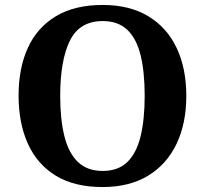

<svg xmlns="http://www.w3.org/2000/svg" viewBox="-20 -745 827 775"><path d="M394.1 10Q280 10 205 -36Q130 -82 92.5 -165Q55 -248 55 -359Q55 -470 92.5 -552Q130 -634 205.6 -679.5Q281.1 -725 394.7 -725Q503 -725 578.5 -679.5Q654 -634 693 -551.5Q732 -469 732 -358Q732 -247 692.7 -164.5Q653.4 -82 578.1 -36Q502.8 10 394.1 10ZM394.2 -55Q457 -55 494 -91Q531 -127 547.5 -195Q564 -263 564 -358.4Q564 -453.8 547.7 -521.2Q531.3 -588.7 494.1 -624.3Q456.8 -660 394.8 -660Q301 -660 262 -580.5Q223 -501 223 -358Q223 -263 240 -195Q257 -127 294.7 -91Q332.3 -55 394.2 -55Z"/></svg>

Font: Noto Serif Tamil
Style: Italic
Weight: 400
Italic angle: -12°
Designer: Indian Type Foundry, Tom Grace, and the Monotype Design Team
Foundry: Monotype Imaging Inc.
Version: Version 2.003